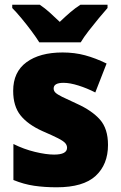

<svg xmlns="http://www.w3.org/2000/svg" viewBox="-20 -837 513 816"><path d="M439 -221Q439 -138 386.5 -89.5Q334 -41 221 -41Q169 -41 125 -47.5Q81 -54 37 -72V-225Q81 -203 128.5 -191.5Q176 -180 210 -180Q265 -180 265 -209Q265 -220 257 -229Q249 -238 226.5 -249.5Q204 -261 160 -280Q98 -308 67 -347Q36 -386 36 -451Q36 -531 92.5 -572.5Q149 -614 246 -614Q297 -614 341.5 -602Q386 -590 433 -567L385 -444Q350 -462 313.5 -473.5Q277 -485 250 -485Q208 -485 208 -461Q208 -451 215.5 -443.5Q223 -436 244 -425.5Q265 -415 307 -396Q371 -367 405 -328.5Q439 -290 439 -221ZM147 -657Q134 -678 113.5 -705.5Q93 -733 71 -759.5Q49 -786 32 -803V-817H149Q171 -802 190.5 -784.5Q210 -767 234 -744Q258 -767 279 -785Q300 -803 322 -817H437V-803Q421 -785 399.5 -759Q378 -733 357 -706Q336 -679 323 -657Z"/></svg>

Font: Noto Sans Tamil UI SemiCondensed Black
Style: Regular
Weight: 900
Width: 4
Designer: Jelle Bosma - Monotype Design Team
Foundry: Monotype Imaging Inc.
Version: Version 2.004; ttfautohint (v1.8.4.7-5d5b)